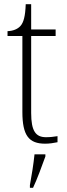

<svg xmlns="http://www.w3.org/2000/svg" viewBox="-20 -677 319 918"><path d="M196 10C215 10 237 7 255 3V-26C235 -23 221 -21 200 -21C151 -21 129 -50 129 -137V-505H246V-536H129V-657H103C101 -600 93 -569 77 -552C64 -538 43 -529 16 -528V-505H87V-142C87 -29 118 10 196 10ZM123 208V221H138C157 181 182 113 197 71V61H145C140 109 132 159 123 208Z"/></svg>

Font: Noto Serif Bengali SemiCondensed ExtraLight
Style: Regular
Weight: 200
Width: 4
Designer: Juan Bruce, Universal Thirst, Indian Type Foundry and the Monotype Design Team.
Foundry: Monotype Imaging Inc.
Version: Version 2.003